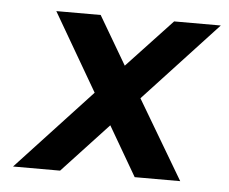

<svg xmlns="http://www.w3.org/2000/svg" viewBox="-39 -565 596 500"><g transform="rotate(5 259.5 -315.5)"><path d="M327 -315 449 -109H330L255 -238L135 -109H12L207 -319L89 -522H205L279 -396L397 -522H519Z"/></g></svg>

Font: Racing Sans One
Style: Regular
Weight: 400
Designer: Pablo Impallari, Rodrigo Fuenzalida
Foundry: Pablo Impallari, Rodrigo Fuenzalida
Version: Version 1.001; ttfautohint (v0.8) -G 200 -r 50